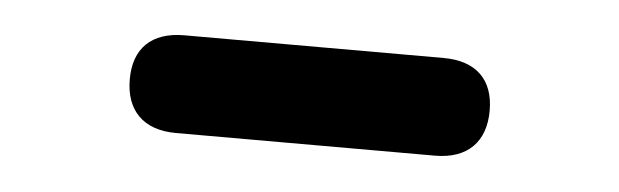

<svg xmlns="http://www.w3.org/2000/svg" viewBox="-25 -746 600 186"><g transform="rotate(5 275.0 -653.5)"><path d="M149 -606H401C433 -606 450 -624 450 -654C450 -684 433 -701 401 -701H149C117 -701 100 -684 100 -654C100 -624 117 -606 149 -606Z"/></g></svg>

Font: SN Pro Heavy
Style: Regular
Weight: 800
Designer: Tobias Whetton
Foundry: Supernotes
Version: Version 1.001;Glyphs 3.2 (3249)